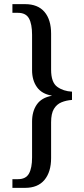

<svg xmlns="http://www.w3.org/2000/svg" viewBox="-20 -780 407 928"><path d="M40 128V86H67Q105 86 120 59Q135 32 135 -19V-192Q135 -242 158 -275Q181 -308 230 -317V-318Q182 -326 158.5 -359Q135 -392 135 -441V-612Q135 -664 120 -691Q105 -718 67 -718H40V-760H101Q163 -760 195 -722.5Q227 -685 227 -617V-443Q227 -382 256.5 -360.5Q286 -339 328 -337V-297Q300 -295 277 -285.5Q254 -276 240.5 -253.5Q227 -231 227 -189V-16Q227 51 195 89.5Q163 128 101 128Z"/></svg>

Font: Noto Serif Armenian Condensed
Style: Regular
Weight: 400
Width: 3
Designer: Monotype Design Team
Foundry: Monotype Imaging Inc.
Version: Version 2.008; ttfautohint (v1.8.4.7-5d5b)